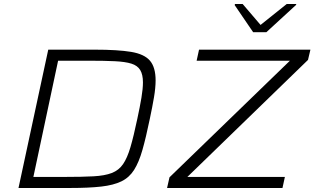

<svg xmlns="http://www.w3.org/2000/svg" viewBox="-20 -935 1564 955"><path d="M72 0 220 -688H451Q566 -688 632 -677Q698 -666 726 -633Q754 -600 754 -535Q754 -499 746 -451.5Q738 -404 725 -343Q706 -251 688.5 -189.5Q671 -128 647 -90Q623 -52 584 -33Q545 -14 483.5 -7Q422 0 329 0ZM146 -55H302Q388 -55 444.5 -58Q501 -61 536 -74.5Q571 -88 592 -118.5Q613 -149 629 -203.5Q645 -258 663 -344Q676 -404 683.5 -449Q691 -494 691 -525Q691 -564 677.5 -586.5Q664 -609 633.5 -618.5Q603 -628 551.5 -630.5Q500 -633 425 -633H269ZM811 0 823 -53 1422 -633H958L970 -688H1524L1512 -637L912 -55H1397L1385 0ZM1239 -775 1147 -910 1149 -915H1187L1276 -811L1406 -915H1454L1452 -910L1305 -775Z"/></svg>

Font: Saira Expanded Light
Style: Italic
Weight: 300
Width: 7
Italic angle: -12°
Designer: Hector Gatti with collaboration of the Omnibus-Type team
Foundry: Omnibus-Type
Version: Version 1.101